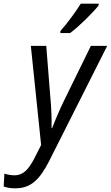

<svg xmlns="http://www.w3.org/2000/svg" viewBox="-114 -786 604 1046"><path d="M215 -617V-606H268C315 -640 395 -720 423 -756L424 -766H326C298 -721 254 -661 215 -617ZM-31 240C57 240 103 189 152 95L470 -536H381L234 -236C215 -198 183 -123 170 -88H167C168 -130 166 -203 160 -259L138 -536H54L110 4L74 75C43 135 14 169 -35 169C-55 169 -74 165 -90 160L-94 230C-77 236 -59 240 -31 240Z"/></svg>

Font: Noto Sans SemiCondensed
Style: Italic
Weight: 400
Width: 4
Italic angle: -12°
Designer: Monotype Design Team
Foundry: Monotype Imaging Inc.
Version: Version 2.013